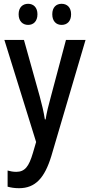

<svg xmlns="http://www.w3.org/2000/svg" viewBox="-20 -750 473 1010"><path d="M78 -675C78 -638 100 -619 128 -619C156 -619 177 -638 177 -675C177 -711 156 -730 128 -730C100 -730 78 -712 78 -675ZM255 -675C255 -638 276 -619 304 -619C333 -619 354 -638 354 -675C354 -711 333 -730 304 -730C276 -730 255 -712 255 -675ZM3 -540 170 -3 153 55C132 126 111 154 65 154C50 154 33 151 20 147V232C38 237 57 240 80 240C167 240 215 185 250 71L430 -540H327L248 -243C235 -197 225 -155 220 -122H216C210 -161 200 -203 189 -243L106 -540Z"/></svg>

Font: Noto Sans Lao Looped Condensed Medium
Style: Regular
Weight: 500
Width: 3
Designer: Mark Frömberg, Ben Mitchell
Foundry: The Fontpad Ltd
Version: Version 1.002